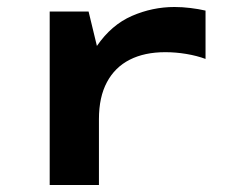

<svg xmlns="http://www.w3.org/2000/svg" viewBox="-20 -529 672 549"><path d="M122.1 0V-496H233.3L257.1 -397.6Q298.5 -457.9 357.2 -483.5Q416 -509 478.8 -509Q501.5 -509 524.6 -506.1Q547.7 -503.3 567.7 -498.7V-360.5Q543.3 -369.6 513 -374.7Q482.7 -379.8 452.5 -379.8Q393.3 -379.8 351 -358.3Q308.6 -336.8 285.8 -294.1Q262.9 -251.4 262.9 -188.3V0Z"/></svg>

Font: Atkinson Hyperlegible Mono ExtraLight
Style: Regular
Weight: 200
Monospace: yes
Designer: Elliott Scott, Megan Eiswerth, Linus Boman, Theodore Petrosky, Letters from Sweden
Foundry: Applied Design Works, Letters from Sweden
Version: Version 2.001